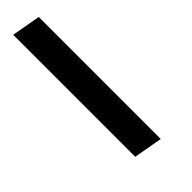

<svg xmlns="http://www.w3.org/2000/svg" viewBox="39 -547 617 617"><g transform="rotate(45 347.0 -239.0)"><path d="M20.5 -190H575L592.5 -288.5H38Z"/></g></svg>

Font: Anybody ExtraExpanded Medium
Style: Italic
Weight: 500
Width: 8
Italic angle: -10°
Version: Version 1.113;gftools[0.9.25]